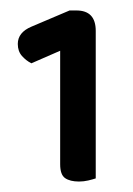

<svg xmlns="http://www.w3.org/2000/svg" viewBox="-20 -714 254 367"><path d="M95 -617 40 -593Q30 -598 22 -607Q14 -616 14 -630Q14 -652 40 -663L113 -694H126Q163 -694 163 -655V-373Q157 -371 148.5 -369Q140 -367 131 -367Q114 -367 104.5 -373.5Q95 -380 95 -400Z"/></svg>

Font: Baloo Chettan 2 Medium
Style: Regular
Weight: 500
Designer: Maithili Shingre, Unnati Kotecha and Ek Type
Foundry: Ek Type
Version: Version 1.640;hotconv 1.0.111;makeotfexe 2.5.65597; ttfautoh